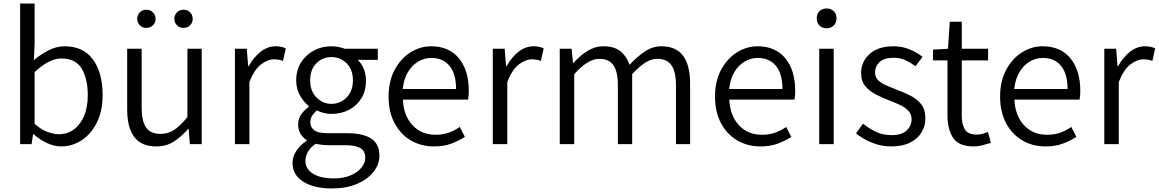

<svg xmlns="http://www.w3.org/2000/svg" viewBox="-20 -816 6560 1087"><path d="M326 13Q289 13 247.5 -5.5Q206 -24 171 -56H167L159 0H94V-796H176V-575L172 -476Q210 -508 255 -531Q300 -554 346 -554Q452 -554 506.5 -479Q561 -404 561 -279Q561 -187 528 -121.5Q495 -56 441.5 -21.5Q388 13 326 13ZM314 -56Q361 -56 398 -83Q435 -110 456 -159.5Q477 -209 477 -277Q477 -370 442.5 -427.5Q408 -485 327 -485Q292 -485 254.5 -465.5Q217 -446 176 -408V-115Q213 -82 249.5 -69Q286 -56 314 -56Z M865 13Q780 13 740 -40.5Q700 -94 700 -197V-540H782V-207Q782 -129 807.5 -93.5Q833 -58 889 -58Q932 -58 966.5 -81Q1001 -104 1041 -153V-540H1122V0H1055L1048 -86H1045Q1007 -42 964 -14.5Q921 13 865 13ZM808 -658Q786 -658 771.5 -673Q757 -688 757 -709Q757 -731 771.5 -746Q786 -761 808 -761Q831 -761 846 -746Q861 -731 861 -709Q861 -688 846 -673Q831 -658 808 -658ZM1019 -658Q997 -658 982 -673Q967 -688 967 -709Q967 -731 982 -746Q997 -761 1019 -761Q1042 -761 1056.5 -746Q1071 -731 1071 -709Q1071 -688 1056.5 -673Q1042 -658 1019 -658Z M1310 0V-540H1377L1385 -441H1388Q1416 -492 1455.5 -523Q1495 -554 1541 -554Q1574 -554 1598 -542L1582 -471Q1569 -476 1558 -478Q1547 -480 1530 -480Q1496 -480 1458 -451.5Q1420 -423 1392 -352V0Z M1859 251Q1759 251 1697.5 213Q1636 175 1636 106Q1636 71 1657.5 38.5Q1679 6 1716 -19V-23Q1695 -36 1681.5 -58Q1668 -80 1668 -112Q1668 -146 1687.5 -171.5Q1707 -197 1728 -211V-215Q1701 -237 1679 -274.5Q1657 -312 1657 -361Q1657 -420 1684.5 -463Q1712 -506 1757 -530Q1802 -554 1856 -554Q1879 -554 1899 -549.5Q1919 -545 1932 -540H2119V-477H2005Q2026 -458 2039 -427.5Q2052 -397 2052 -359Q2052 -302 2026 -259.5Q2000 -217 1955.5 -194Q1911 -171 1856 -171Q1837 -171 1815 -176Q1793 -181 1774 -191Q1759 -178 1748 -162Q1737 -146 1737 -123Q1737 -97 1758 -79.5Q1779 -62 1834 -62H1943Q2035 -62 2081.5 -31.5Q2128 -1 2128 65Q2128 114 2095 156.5Q2062 199 2001.5 225Q1941 251 1859 251ZM1856 -228Q1906 -228 1942 -264Q1978 -300 1978 -361Q1978 -423 1942 -458Q1906 -493 1856 -493Q1807 -493 1771.5 -458Q1736 -423 1736 -361Q1736 -300 1772 -264Q1808 -228 1856 -228ZM1870 194Q1925 194 1964.5 177Q2004 160 2026 133.5Q2048 107 2048 78Q2048 38 2019.5 22Q1991 6 1935 6H1836Q1823 6 1804.5 4Q1786 2 1767 -2Q1736 20 1722.5 45Q1709 70 1709 95Q1709 140 1751.5 167Q1794 194 1870 194Z M2437 13Q2365 13 2307 -20.5Q2249 -54 2214.5 -117.5Q2180 -181 2180 -269Q2180 -357 2214.5 -421Q2249 -485 2304 -519.5Q2359 -554 2421 -554Q2522 -554 2578 -486Q2634 -418 2634 -301Q2634 -288 2633 -275.5Q2632 -263 2630 -252H2261Q2265 -162 2315 -107.5Q2365 -53 2446 -53Q2487 -53 2519.5 -64.5Q2552 -76 2583 -97L2612 -41Q2578 -19 2535.5 -3Q2493 13 2437 13ZM2260 -312H2562Q2562 -398 2525 -443Q2488 -488 2422 -488Q2382 -488 2347 -467Q2312 -446 2289 -407Q2266 -368 2260 -312Z M2770 0V-540H2837L2845 -441H2848Q2876 -492 2915.5 -523Q2955 -554 3001 -554Q3034 -554 3058 -542L3042 -471Q3029 -476 3018 -478Q3007 -480 2990 -480Q2956 -480 2918 -451.5Q2880 -423 2852 -352V0Z M3149 0V-540H3216L3224 -460H3227Q3262 -500 3305 -527Q3348 -554 3396 -554Q3458 -554 3493 -525.5Q3528 -497 3544 -449Q3588 -496 3631.5 -525Q3675 -554 3724 -554Q3807 -554 3847 -500.5Q3887 -447 3887 -343V0H3807V-333Q3807 -411 3781 -447Q3755 -483 3701 -483Q3668 -483 3633.5 -461.5Q3599 -440 3559 -396V0H3478V-333Q3478 -411 3452.5 -447Q3427 -483 3373 -483Q3308 -483 3231 -396V0Z M4285 13Q4213 13 4155 -20.5Q4097 -54 4062.5 -117.5Q4028 -181 4028 -269Q4028 -357 4062.5 -421Q4097 -485 4152 -519.5Q4207 -554 4269 -554Q4370 -554 4426 -486Q4482 -418 4482 -301Q4482 -288 4481 -275.5Q4480 -263 4478 -252H4109Q4113 -162 4163 -107.5Q4213 -53 4294 -53Q4335 -53 4367.5 -64.5Q4400 -76 4431 -97L4460 -41Q4426 -19 4383.5 -3Q4341 13 4285 13ZM4108 -312H4410Q4410 -398 4373 -443Q4336 -488 4270 -488Q4230 -488 4195 -467Q4160 -446 4137 -407Q4114 -368 4108 -312Z M4618 0V-540H4700V0ZM4660 -656Q4635 -656 4619.5 -671.5Q4604 -687 4604 -713Q4604 -738 4619.5 -753Q4635 -768 4660 -768Q4684 -768 4700 -753Q4716 -738 4716 -713Q4716 -687 4700 -671.5Q4684 -656 4660 -656Z M5026 13Q4968 13 4916 -8.5Q4864 -30 4826 -61L4866 -116Q4901 -88 4939.5 -69.5Q4978 -51 5029 -51Q5085 -51 5113 -77.5Q5141 -104 5141 -141Q5141 -170 5122 -189.5Q5103 -209 5074 -222.5Q5045 -236 5015 -247Q4977 -262 4940 -280.5Q4903 -299 4879 -328Q4855 -357 4855 -403Q4855 -466 4903 -510Q4951 -554 5039 -554Q5087 -554 5129.5 -536.5Q5172 -519 5203 -494L5163 -441Q5136 -461 5106.5 -475Q5077 -489 5039 -489Q4985 -489 4959.5 -464.5Q4934 -440 4934 -407Q4934 -380 4950.5 -363Q4967 -346 4994 -334Q5021 -322 5052 -310Q5092 -295 5130.5 -276.5Q5169 -258 5194 -227.5Q5219 -197 5219 -145Q5219 -102 5197 -66Q5175 -30 5132 -8.5Q5089 13 5026 13Z M5493 13Q5408 13 5376 -35.5Q5344 -84 5344 -163V-474H5262V-535L5347 -540L5357 -693H5425V-540H5574V-474H5425V-160Q5425 -111 5443 -82.5Q5461 -54 5510 -54Q5525 -54 5542.5 -58.5Q5560 -63 5573 -69L5590 -7Q5567 0 5541.5 6.5Q5516 13 5493 13Z M5899 13Q5827 13 5769 -20.5Q5711 -54 5676.5 -117.5Q5642 -181 5642 -269Q5642 -357 5676.5 -421Q5711 -485 5766 -519.5Q5821 -554 5883 -554Q5984 -554 6040 -486Q6096 -418 6096 -301Q6096 -288 6095 -275.5Q6094 -263 6092 -252H5723Q5727 -162 5777 -107.5Q5827 -53 5908 -53Q5949 -53 5981.5 -64.5Q6014 -76 6045 -97L6074 -41Q6040 -19 5997.5 -3Q5955 13 5899 13ZM5722 -312H6024Q6024 -398 5987 -443Q5950 -488 5884 -488Q5844 -488 5809 -467Q5774 -446 5751 -407Q5728 -368 5722 -312Z M6232 0V-540H6299L6307 -441H6310Q6338 -492 6377.5 -523Q6417 -554 6463 -554Q6496 -554 6520 -542L6504 -471Q6491 -476 6480 -478Q6469 -480 6452 -480Q6418 -480 6380 -451.5Q6342 -423 6314 -352V0Z"/></svg>

Font: Source Han Sans SC Normal
Style: Regular
Weight: 350
Designer: Ryoko NISHIZUKA 西塚涼子 (kana, bopomofo & ideographs); Paul D. Hunt (Latin, Greek & Cyrillic); Sandoll Communications 산돌커뮤니
Foundry: Adobe
Version: Version 2.004;hotconv 1.0.118;makeotfexe 2.5.65603